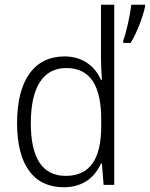

<svg xmlns="http://www.w3.org/2000/svg" viewBox="-20 -780 632 810"><path d="M249 10C333 10 381 -35 406 -90H410L417 0H462V-760H406V-535C406 -508 408 -473 410 -443H406C382 -498 331 -542 252 -542C126 -542 52 -444 52 -261C52 -84 122 10 249 10ZM592 -752V-760H534C530 -722 512 -638 500 -610V-599H531C557 -640 583 -709 592 -752ZM257 -38C157 -38 110 -116 110 -260C110 -411 161 -493 260 -493C362 -493 407 -416 407 -276V-248C407 -113 362 -38 257 -38Z"/></svg>

Font: Noto Sans Devanagari SemiCondensed Light
Style: Regular
Weight: 300
Width: 4
Designer: Jelle Bosma - Monotype Design Team
Foundry: Monotype Imaging Inc.
Version: Version 2.004